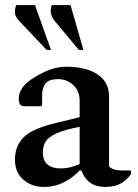

<svg xmlns="http://www.w3.org/2000/svg" viewBox="-20 -727 544 757"><path d="M153 10Q105 10 71.5 -19Q38 -48 39 -101Q40 -153 74 -186.5Q108 -220 200 -242L294 -265V-331Q294 -368 269 -391.5Q244 -415 209 -415Q174 -415 160 -398.5Q146 -382 146 -351V-312L141 -308H81Q66 -308 60 -314Q54 -320 54 -338Q54 -385 114 -421Q146 -441 177.5 -452.5Q209 -464 244 -464Q288 -464 326 -452Q364 -440 387 -414Q410 -388 410 -344V-71Q424 -55 461 -55H494L497 -52V-42Q485 -22 460 -6Q435 10 396 10Q358 10 334.5 -7.5Q311 -25 301 -55H294Q268 -27 232 -8.5Q196 10 153 10ZM149 -126Q149 -94 167.5 -78.5Q186 -63 219 -63Q238 -63 255.5 -67Q273 -71 294 -80V-227Q232 -215 201 -200.5Q170 -186 159.5 -168Q149 -150 149 -126ZM164 -530 56 -644Q40 -660 39 -676Q38 -692 44 -707H118L181 -530ZM291 -530 196 -644Q182 -662 180.5 -677Q179 -692 184 -707H258L309 -530Z"/></svg>

Font: Spectral SemiBold
Style: Regular
Weight: 600
Designer: Jean-Baptiste Levee
Foundry: Production Type
Version: Version 2.001